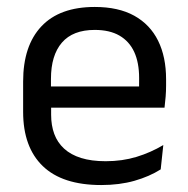

<svg xmlns="http://www.w3.org/2000/svg" viewBox="-20 -521 540 552"><path d="M271 11Q159.5 11 103 -43.5Q46.5 -98 46.5 -199.5V-286.5Q46.5 -389.5 99 -445.2Q151.5 -501 252.5 -501Q320.5 -501 366 -475.8Q411.5 -450.5 434.5 -404Q457.5 -357.5 457.5 -293V-275Q457.5 -259 456.2 -243Q455 -227 453 -211.5H378.5Q379.5 -235.5 379.8 -257Q380 -278.5 380 -296.5Q380 -341 365.8 -371.8Q351.5 -402.5 323.2 -418.8Q295 -435 252.5 -435Q189.5 -435 158 -398.5Q126.5 -362 126.5 -294V-247.5L127 -237.5V-191Q127 -160.5 136 -136Q145 -111.5 164.2 -93.8Q183.5 -76 213.2 -66.8Q243 -57.5 284 -57.5Q331.5 -57.5 372.5 -70Q413.5 -82.5 449.5 -104L442 -34Q409.5 -13.5 366.5 -1.2Q323.5 11 271 11ZM89 -211.5V-272.5H436V-211.5Z"/></svg>

Font: Anek Gurmukhi Medium
Style: Regular
Weight: 400
Version: Version 1.003